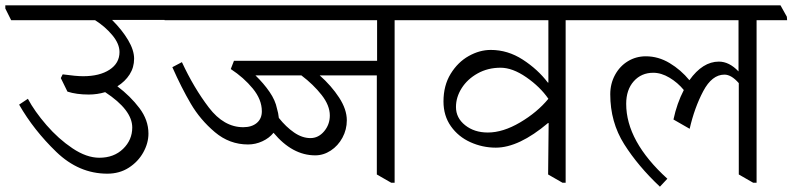

<svg xmlns="http://www.w3.org/2000/svg" viewBox="-47 -660 2984 723"><path d="M577 -585H375Q413 -547 435.5 -509Q458 -471 458 -439Q458 -406 441 -379.5Q424 -353 395 -335Q444 -298 478 -253Q512 -208 512 -157Q512 -121 492.5 -86Q473 -51 438 -28.5Q403 -6 357 -6Q250 -6 165 -88Q80 -170 25 -266L58 -288Q83 -241 128 -189Q173 -137 226 -101.5Q279 -66 327 -66Q382 -66 416.5 -99.5Q451 -133 451 -180Q451 -246 349 -313Q319 -304 287 -304Q241 -304 207 -315L182 -366L189 -380Q240 -373 266 -373Q328 -373 365.5 -397.5Q403 -422 403 -464Q403 -495 376 -527.5Q349 -560 311 -584H-5L-27 -628V-640H555L578 -597Z M1554 -597V-584H1439V28H1426L1372 -3V-376H1157Q1201 -337 1230 -292.5Q1259 -248 1259 -207Q1259 -172 1242.5 -141.5Q1226 -111 1198.5 -93Q1171 -75 1140 -75Q1054 -75 983 -160Q967 -140 941 -128Q915 -116 887 -116Q817 -116 762 -162.5Q707 -209 671.5 -269.5Q636 -330 602 -407L638 -426Q683 -329 739.5 -255Q796 -181 869 -181Q901 -181 920 -197Q939 -213 939 -241Q939 -285 905 -326.5Q871 -368 822 -400L834 -431H1373V-584H573L551 -628V-640H1530ZM915 -376Q946 -346 968 -314Q990 -282 996 -251Q1001 -235 1003 -216Q1030 -182 1060.5 -161Q1091 -140 1122 -140Q1152 -140 1173.5 -165.5Q1195 -191 1195 -225Q1195 -263 1164 -302.5Q1133 -342 1088 -376Z M2199 -597V-584H2083V28H2071L2017 -3L2019 -196L2017 -197Q1907 -104 1820 -104Q1770 -104 1724.5 -124.5Q1679 -145 1651 -184.5Q1623 -224 1623 -278Q1623 -338 1650 -382Q1677 -426 1718 -449Q1759 -472 1801 -472Q1865 -472 1921.5 -435.5Q1978 -399 2016 -349H2018V-584H1550L1528 -628V-640H2175ZM2018 -288Q1987 -333 1935 -369Q1883 -405 1838 -405Q1790 -405 1751.5 -383.5Q1713 -362 1691.5 -328Q1670 -294 1670 -257Q1670 -216 1704.5 -188.5Q1739 -161 1790 -161Q1847 -161 1911.5 -199Q1976 -237 2018 -288Z M2917 -584H2802V28H2789L2735 -3V-347Q2707 -379 2681 -379Q2634 -379 2601 -316.5Q2568 -254 2550 -175L2489 -210Q2502 -271 2528 -321Q2505 -349 2474 -367.5Q2443 -386 2413 -386Q2368 -386 2339.5 -354Q2311 -322 2311 -269Q2311 -128 2466 13L2438 43Q2356 -34 2303.5 -117Q2251 -200 2251 -305Q2251 -345 2269 -378Q2287 -411 2317.5 -429.5Q2348 -448 2385 -448Q2432 -448 2474.5 -422.5Q2517 -397 2549 -358Q2599 -428 2660 -428Q2699 -428 2734 -391V-584H2194L2172 -628V-640H2892L2916 -597Z"/></svg>

Font: Martel Light
Style: Regular
Weight: 300
Designer: Dan Reynolds
Foundry: Dan Reynolds
Version: Version 1.001; ttfautohint (v1.1) -l 5 -r 5 -G 72 -x 0 -D la